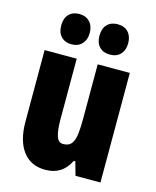

<svg xmlns="http://www.w3.org/2000/svg" viewBox="-116 -847 761 936"><g transform="rotate(15 264.5 -378.5)"><path d="M479 -553V0H353L334 -68H326Q307 -29 276.5 -9.5Q246 10 202 10Q129 10 89 -43Q49 -96 49 -193V-553H211V-246Q211 -191 220.5 -162.5Q230 -134 254 -134Q283 -134 296.5 -152Q310 -170 313.5 -203Q317 -236 317 -280V-553ZM96 -690Q96 -727 115.5 -747Q135 -767 167 -767Q201 -767 220.5 -746Q240 -725 240 -690Q240 -656 220.5 -635Q201 -614 167 -614Q135 -614 115.5 -634Q96 -654 96 -690ZM289 -690Q289 -727 308.5 -747Q328 -767 361 -767Q396 -767 415 -746Q434 -725 434 -690Q434 -656 415 -635Q396 -614 361 -614Q327 -614 308 -634.5Q289 -655 289 -690Z"/></g></svg>

Font: Noto Sans Sinhala ExtraCondensed Black
Style: Regular
Weight: 900
Width: 2
Designer: Jelle Bosma - Monotype Design Team
Foundry: Monotype Imaging Inc.
Version: Version 2.006; ttfautohint (v1.8.4.7-5d5b)